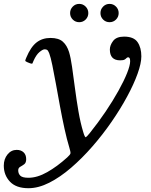

<svg xmlns="http://www.w3.org/2000/svg" viewBox="-100 -732 795 1012"><path d="M477.5 -615Q457.5 -615 443.5 -629Q429.5 -643 429.5 -663Q429.5 -683 443.5 -697.2Q457.5 -711.5 477.5 -711.5Q497.5 -711.5 511.5 -697.2Q525.5 -683 525.5 -663Q525.5 -643 511.5 -629Q497.5 -615 477.5 -615ZM317.5 -615Q297.5 -615 283.5 -629Q269.5 -643 269.5 -663Q269.5 -683 283.5 -697.2Q297.5 -711.5 317.5 -711.5Q337.5 -711.5 351.5 -697.2Q365.5 -683 365.5 -663Q365.5 -643 351.5 -629Q337.5 -615 317.5 -615ZM533 -414Q479 -414 479 -471Q479 -493.5 496.2 -516.2Q513.5 -539 554 -539Q605 -539 625 -510Q645 -481 645 -435Q645 -398.5 625.2 -343.5Q605.5 -288.5 570.2 -223.2Q535 -158 488.2 -90.2Q441.5 -22.5 387 40Q332.5 102.5 274.8 152.2Q217 202 159.8 231Q102.5 260 50 260Q-15 260 -47.5 225.5Q-80 191 -80 141Q-80 106.5 -60.5 82.2Q-41 58 -12 58Q10.5 58 24.2 70.8Q38 83.5 38 107Q38 126 27.5 133.8Q17 141.5 6.5 147.2Q-4 153 -4 166Q-4 183 7 194Q18 205 50 205Q96.5 205 149 175.2Q201.5 145.5 254.5 97.5Q270.5 83 271.5 76Q272.5 69 265.5 46Q252.5 3.5 240 -53.5Q227.5 -110.5 216.2 -171.8Q205 -233 194.8 -289.5Q184.5 -346 175.8 -388.5Q167 -431 160 -449.5Q157 -457.5 152.5 -464.8Q148 -472 135 -472Q125.5 -472 108.2 -457.8Q91 -443.5 76.5 -411Q73 -402 71.2 -398.2Q69.5 -394.5 59.5 -398L45.5 -403.5Q33 -408.5 33.2 -412.5Q33.5 -416.5 38.5 -428Q62 -484.5 92.5 -508.2Q123 -532 166 -532Q209 -532 231 -512.5Q253 -493 264 -457.5Q272.5 -430 279.8 -379.5Q287 -329 295 -267.8Q303 -206.5 313.5 -145.2Q324 -84 339 -35Q347.5 -6 352.8 -9Q358 -12 373.5 -31Q418 -86.5 456.8 -144Q495.5 -201.5 524.5 -253.8Q553.5 -306 569.8 -346.8Q586 -387.5 586 -409Q586 -430 576 -430Q570 -430 566.8 -426Q563.5 -422 556.8 -418Q550 -414 533 -414Z"/></svg>

Font: Besley*
Style: Italic
Weight: 400
Italic angle: -13°
Designer: Owen Earl
Foundry: indestructible type*
Version: Version 2.000; ttfautohint (v1.8.3)